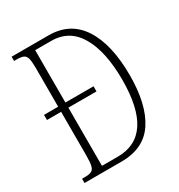

<svg xmlns="http://www.w3.org/2000/svg" viewBox="-170 -827 875 940"><g transform="rotate(-30 267.5 -357.0)"><path d="M34 0V-24H48Q73 -24 86 -29.5Q99 -35 104 -53.5Q109 -72 109 -110V-359H29V-388H109V-608Q109 -645 104 -662Q99 -679 86 -684.5Q73 -690 48 -690H34V-714H243Q365 -714 427.5 -617Q490 -520 490 -346Q490 -182 430.5 -91Q371 0 243 0ZM239 -30Q447 -30 447 -346Q447 -504 395 -594Q343 -684 240 -684H150V-388H309V-359H150V-30Z"/></g></svg>

Font: Noto Serif ExtraCondensed ExtraLight
Style: Regular
Weight: 200
Width: 2
Designer: Monotype Design Team
Foundry: Monotype Imaging Inc.
Version: Version 2.015